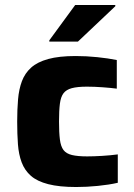

<svg xmlns="http://www.w3.org/2000/svg" viewBox="-20 -743 538 771"><path d="M286 8Q218 8 173.5 -3.5Q129 -15 104 -37Q79 -59 67 -91Q55 -123 52 -164Q49 -205 49 -255Q49 -303 52.5 -344Q56 -385 68 -417Q80 -449 105 -471.5Q130 -494 173.5 -506Q217 -518 284 -518Q327 -518 370.5 -513.5Q414 -509 449 -502V-387Q427 -390 393 -392.5Q359 -395 329 -395Q291 -395 268.5 -389Q246 -383 235 -368.5Q224 -354 220.5 -326.5Q217 -299 217 -255Q217 -211 220.5 -183Q224 -155 235 -140.5Q246 -126 269 -120.5Q292 -115 330 -115Q356 -115 389.5 -117Q423 -119 453 -123V-9Q418 -1 373 3.5Q328 8 286 8ZM178 -576V-581L282 -723H443V-718L293 -576Z"/></svg>

Font: Saira SemiExpanded
Style: Bold
Weight: 700
Width: 6
Designer: Hector Gatti with collaboration of the Omnibus-Type team
Foundry: Omnibus-Type
Version: Version 1.101